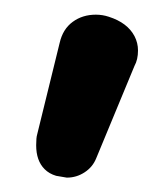

<svg xmlns="http://www.w3.org/2000/svg" viewBox="-20 -662 225 267"><path d="M73.2 -415H72.8L58.1 -417.5Q48.3 -420.4 42 -426.8Q30.3 -438.5 30.3 -460Q30.3 -470.7 31.7 -475.1L63 -602.5Q67.4 -621.6 81.1 -631.6Q94.7 -641.6 113.3 -641.6Q122.6 -641.6 131.3 -638.7Q157.2 -630.4 167 -611.8Q171.9 -602.5 171.9 -591.8Q171.9 -579.1 167 -570.3L113.8 -441.9Q108.9 -429.7 97.7 -422.4Q86.4 -415 73.2 -415Z"/></svg>

Font: YuPearl-SemiBold
Style: SemiBold
Weight: 600
Designer: Max Yao
Foundry: Max-Everyday
Version: Version 1.011; ttfautohint (v1.8.3)